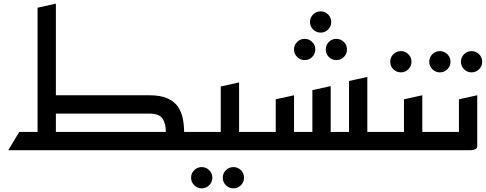

<svg xmlns="http://www.w3.org/2000/svg" viewBox="-20 -820 2652 1048"><path d="M925 0V-100H1105V0ZM185 -50V-778L285 -800V-50ZM25 0 85 -100H345V0ZM230 0V-100H885Q886 -142 868.5 -171Q851 -200 795 -200H230V-300H795Q857 -300 894.5 -283Q932 -266 951.5 -237Q971 -208 978 -172Q985 -136 985 -97.5Q985 -59 985 -23Q985 -11 975 -6Q965 -1 955 -0.5Q945 0 945 0Z M1254 208Q1230 208 1213 191Q1196 174 1196 150Q1196 126 1213 109Q1230 92 1254 92Q1278 92 1295 109Q1312 126 1312 150Q1312 174 1295 191Q1278 208 1254 208ZM1081 208Q1057 208 1040 191Q1023 174 1023 150Q1023 126 1040 109Q1057 92 1081 92Q1105 92 1122 109Q1139 126 1139 150Q1139 174 1122 191Q1105 208 1081 208Z M1185 0V-100H1405V0ZM1185 -210V-348L1285 -370V-210ZM1065 0V-100H1185V-278L1285 -300V-23Q1285 -11 1275 -6Q1265 -1 1255 -0.5Q1245 0 1245 0Z M1730 -642Q1706 -642 1689 -659Q1672 -676 1672 -700Q1672 -724 1689 -741Q1706 -758 1730 -758Q1754 -758 1771 -741Q1788 -724 1788 -700Q1788 -676 1771 -659Q1754 -642 1730 -642ZM1816 -492Q1792 -492 1775 -509Q1758 -526 1758 -550Q1758 -574 1775 -591Q1792 -608 1816 -608Q1840 -608 1857 -591Q1874 -574 1874 -550Q1874 -526 1857 -509Q1840 -492 1816 -492ZM1643 -492Q1619 -492 1602 -509Q1585 -526 1585 -550Q1585 -574 1602 -591Q1619 -608 1643 -608Q1667 -608 1684 -591Q1701 -574 1701 -550Q1701 -526 1684 -509Q1667 -492 1643 -492Z M1365 0V-100H1485V-278L1585 -300V-100H1685V-328L1785 -350V-100H1885V-378L1985 -400V-100H2105V0Z M2168 -425Q2144 -425 2127 -442Q2110 -459 2110 -483Q2110 -507 2127 -524Q2144 -541 2168 -541Q2192 -541 2209 -524Q2226 -507 2226 -483Q2226 -459 2209 -442Q2192 -425 2168 -425Z M2185 0V-100H2405V0ZM2065 0V-100H2185V-278L2285 -300V-23Q2285 -11 2275 -6Q2265 -1 2255 -0.5Q2245 0 2245 0Z M2554 -425Q2530 -425 2513 -442Q2496 -459 2496 -483Q2496 -507 2513 -524Q2530 -541 2554 -541Q2578 -541 2595 -524Q2612 -507 2612 -483Q2612 -459 2595 -442Q2578 -425 2554 -425ZM2381 -425Q2357 -425 2340 -442Q2323 -459 2323 -483Q2323 -507 2340 -524Q2357 -541 2381 -541Q2405 -541 2422 -524Q2439 -507 2439 -483Q2439 -459 2422 -442Q2405 -425 2381 -425Z M2365 0V-100H2485V-278L2585 -300V-23Q2585 -11 2575 -6Q2565 -1 2555 -0.5Q2545 0 2545 0Z"/></svg>

Font: Reem Kufi Fun
Style: Regular
Weight: 400
Designer: Khaled Hosny
Version: Version 1.005